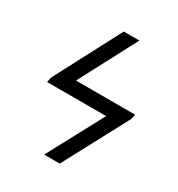

<svg xmlns="http://www.w3.org/2000/svg" viewBox="-173 -841 886 954"><g transform="rotate(30 270.0 -363.5)"><path d="M514.2 -397.7H174.7L348 -727.3H258.5L59.7 -348L54 -319.6H392.8L221.6 0H311.1L508.5 -370.7Z"/></g></svg>

Font: Margiela Sans
Style: Italic
Weight: 400
Italic angle: -9.39999°
Designer: Stefan Endress, Andreas Faust
Version: Version 1.100;FEAKit 1.0